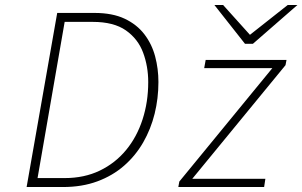

<svg xmlns="http://www.w3.org/2000/svg" viewBox="-20 -752 1216 772"><path d="M87 0 210 -700H360Q432 -700 481.2 -676.8Q530.5 -653.5 560.5 -614.2Q590.5 -575 603.8 -525.2Q617 -475.5 617 -422Q617 -356.5 601.8 -294.8Q586.5 -233 555.8 -179.5Q525 -126 479 -85.8Q433 -45.5 371.5 -22.8Q310 0 233 0ZM131 -36H240Q319 -36 381.2 -66Q443.5 -96 487 -148.8Q530.5 -201.5 553.2 -271.8Q576 -342 576 -422Q576 -485 555.5 -540.2Q535 -595.5 486.2 -629.8Q437.5 -664 353 -664H240ZM697 0 701 -22 1075 -478H801L807 -511H1132L1128 -490L753 -33H1047L1042 0ZM965 -576 842 -732H877L985 -612L1137 -732H1176L997 -576Z"/></svg>

Font: Overpass Thin
Style: Italic
Weight: 250
Italic angle: -10°
Designer: Delve Withrington, Dave Bailey, Thomas Jockin
Foundry: Delve Fonts LLC
Version: Version 4.000